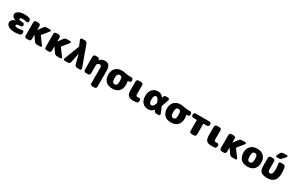

<svg xmlns="http://www.w3.org/2000/svg" viewBox="279 -2798 7710 5046"><g transform="rotate(30 4134.0 -275.0)"><path d="M433 -140Q454 -145 471 -132Q488 -119 488 -98V-77Q488 -51 472.5 -31Q457 -11 432 -6Q357 10 293 10Q168 10 100.5 -31.5Q33 -73 33 -140Q33 -189 69 -226Q105 -263 161 -269Q163 -269 163 -270Q163 -271 162 -271Q38 -305 38 -395Q38 -450 107 -490Q176 -530 293 -530Q356 -530 423 -515Q447 -510 462.5 -489.5Q478 -469 478 -443V-422Q478 -401 461 -389Q444 -377 424 -382Q358 -400 313 -400Q223 -400 223 -365Q223 -344 250 -333.5Q277 -323 348 -321Q371 -320 387 -303.5Q403 -287 403 -265Q403 -243 387 -226.5Q371 -210 348 -209Q274 -207 246 -196Q218 -185 218 -165Q218 -125 303 -125Q370 -125 433 -140Z M929 -263 1090 -46Q1100 -32 1092 -16Q1084 0 1067 0H966Q908 0 876 -46L777 -189Q777 -190 775 -190Q774 -190 774 -189V-57Q774 -34 757 -17Q740 0 717 0H641Q618 0 601 -17Q584 -34 584 -57V-463Q584 -486 601 -503Q618 -520 641 -520H717Q740 -520 757 -503Q774 -486 774 -463V-341Q774 -340 775 -340L777 -341L875 -474Q908 -520 966 -520H1067Q1084 -520 1091.5 -505Q1099 -490 1089 -476L929 -277Q924 -270 929 -263Z M1537 -263 1698 -46Q1708 -32 1700 -16Q1692 0 1675 0H1574Q1516 0 1484 -46L1385 -189Q1385 -190 1383 -190Q1382 -190 1382 -189V-57Q1382 -34 1365 -17Q1348 0 1325 0H1249Q1226 0 1209 -17Q1192 -34 1192 -57V-463Q1192 -486 1209 -503Q1226 -520 1249 -520H1325Q1348 -520 1365 -503Q1382 -486 1382 -463V-341Q1382 -340 1383 -340L1385 -341L1483 -474Q1516 -520 1574 -520H1675Q1692 -520 1699.5 -505Q1707 -490 1697 -476L1537 -277Q1532 -270 1537 -263Z M2074 -677 2301 -53Q2307 -33 2295.5 -16.5Q2284 0 2263 0H2177Q2152 0 2132 -15.5Q2112 -31 2106 -55L2031 -339Q2031 -340 2030 -340Q2029 -340 2029 -339L1971 -56Q1965 -32 1946 -16Q1927 0 1903 0H1807Q1786 0 1774 -17Q1762 -34 1770 -53L1942 -502Q1945 -510 1942 -518L1876 -678Q1868 -697 1879.5 -713.5Q1891 -730 1912 -730H1998Q2023 -730 2044 -715.5Q2065 -701 2074 -677Z M2892 -300V163Q2892 186 2875 203Q2858 220 2835 220H2764Q2741 220 2724 203Q2707 186 2707 163V-300Q2707 -346 2694 -363Q2681 -380 2647 -380Q2619 -380 2595.5 -358Q2572 -336 2572 -310V-57Q2572 -34 2555 -17Q2538 0 2515 0H2439Q2416 0 2399 -17Q2382 -34 2382 -57V-463Q2382 -486 2399 -503Q2416 -520 2439 -520H2507Q2531 -520 2548 -503.5Q2565 -487 2566 -463V-455Q2566 -454 2567 -454Q2569 -454 2569 -455Q2631 -530 2722 -530Q2813 -530 2852.5 -478Q2892 -426 2892 -300Z M3187 -151.5Q3206 -120 3248 -120Q3290 -120 3309 -151.5Q3328 -183 3328 -260Q3328 -337 3309 -368.5Q3290 -400 3248 -400Q3206 -400 3187 -368.5Q3168 -337 3168 -260Q3168 -183 3187 -151.5ZM3541 -500Q3564 -500 3581 -483Q3598 -466 3598 -443V-427Q3598 -404 3581 -387Q3564 -370 3541 -370H3510Q3502 -370 3504 -362Q3518 -320 3518 -260Q3518 -133 3447 -61.5Q3376 10 3248 10Q3120 10 3049 -61.5Q2978 -133 2978 -260Q2978 -387 3049 -458.5Q3120 -530 3248 -530Q3298 -530 3358.5 -515Q3419 -500 3473 -500Z M3978 -133Q3999 -136 4016.5 -122.5Q4034 -109 4034 -88V-62Q4034 -37 4018.5 -17.5Q4003 2 3979 5Q3944 10 3894 10Q3780 10 3734.5 -36Q3689 -82 3689 -200V-463Q3689 -486 3706 -503Q3723 -520 3746 -520H3832Q3855 -520 3872 -503Q3889 -486 3889 -463V-220Q3889 -160 3899 -145Q3909 -130 3944 -130Q3959 -130 3978 -133Z M4460 -235Q4463 -244 4460 -253Q4433 -339 4410.5 -366.5Q4388 -394 4355 -394Q4323 -394 4304.5 -361Q4286 -328 4286 -260Q4286 -192 4304.5 -159Q4323 -126 4355 -126Q4388 -126 4412.5 -149.5Q4437 -173 4460 -235ZM4611 -238Q4651 -147 4689 -52Q4696 -33 4684.5 -16.5Q4673 0 4653 0H4581Q4556 0 4536.5 -15.5Q4517 -31 4512 -55Q4511 -56 4510 -60Q4509 -64 4509 -65Q4506 -73 4502 -67Q4433 10 4335 10Q4227 10 4163.5 -61.5Q4100 -133 4100 -260Q4100 -387 4163.5 -458.5Q4227 -530 4335 -530Q4390 -530 4427 -512.5Q4464 -495 4503 -440Q4505 -438 4507 -438Q4509 -438 4510 -440Q4511 -444 4512 -452Q4513 -460 4514 -464Q4519 -488 4537.5 -504Q4556 -520 4581 -520H4643Q4664 -520 4677 -503Q4690 -486 4684 -466Q4646 -339 4611 -254Q4608 -246 4611 -238Z M4967 -151.5Q4986 -120 5028 -120Q5070 -120 5089 -151.5Q5108 -183 5108 -260Q5108 -337 5089 -368.5Q5070 -400 5028 -400Q4986 -400 4967 -368.5Q4948 -337 4948 -260Q4948 -183 4967 -151.5ZM5321 -500Q5344 -500 5361 -483Q5378 -466 5378 -443V-427Q5378 -404 5361 -387Q5344 -370 5321 -370H5290Q5282 -370 5284 -362Q5298 -320 5298 -260Q5298 -133 5227 -61.5Q5156 10 5028 10Q4900 10 4829 -61.5Q4758 -133 4758 -260Q4758 -387 4829 -458.5Q4900 -530 5028 -530Q5078 -530 5138.5 -515Q5199 -500 5253 -500Z M5897 -520Q5920 -520 5937 -503Q5954 -486 5954 -463V-447Q5954 -424 5937 -407Q5920 -390 5897 -390H5795Q5787 -390 5787 -381V-57Q5787 -34 5770 -17Q5753 0 5730 0H5648Q5625 0 5608 -17Q5591 -34 5591 -57V-381Q5591 -390 5583 -390H5481Q5458 -390 5441 -407Q5424 -424 5424 -447V-463Q5424 -486 5441 -503Q5458 -520 5481 -520Z M6354 -133Q6375 -136 6392.5 -122.5Q6410 -109 6410 -88V-62Q6410 -37 6394.5 -17.5Q6379 2 6355 5Q6320 10 6270 10Q6156 10 6110.5 -36Q6065 -82 6065 -200V-463Q6065 -486 6082 -503Q6099 -520 6122 -520H6208Q6231 -520 6248 -503Q6265 -486 6265 -463V-220Q6265 -160 6275 -145Q6285 -130 6320 -130Q6335 -130 6354 -133Z M6851 -263 7012 -46Q7022 -32 7014 -16Q7006 0 6989 0H6888Q6830 0 6798 -46L6699 -189Q6699 -190 6697 -190Q6696 -190 6696 -189V-57Q6696 -34 6679 -17Q6662 0 6639 0H6563Q6540 0 6523 -17Q6506 -34 6506 -57V-463Q6506 -486 6523 -503Q6540 -520 6563 -520H6639Q6662 -520 6679 -503Q6696 -486 6696 -463V-341Q6696 -340 6697 -340L6699 -341L6797 -474Q6830 -520 6888 -520H6989Q7006 -520 7013.5 -505Q7021 -490 7011 -476L6851 -277Q6846 -270 6851 -263Z M7288 -151.5Q7307 -120 7349 -120Q7391 -120 7410 -151.5Q7429 -183 7429 -260Q7429 -337 7410 -368.5Q7391 -400 7349 -400Q7307 -400 7288 -368.5Q7269 -337 7269 -260Q7269 -183 7288 -151.5ZM7150 -458.5Q7221 -530 7349 -530Q7477 -530 7548 -458.5Q7619 -387 7619 -260Q7619 -133 7548 -61.5Q7477 10 7349 10Q7221 10 7150 -61.5Q7079 -133 7079 -260Q7079 -387 7150 -458.5Z M8134 -520Q8160 -520 8180 -505Q8200 -490 8206 -466Q8225 -383 8225 -290Q8225 -134 8156.5 -62Q8088 10 7955 10Q7817 10 7761 -40.5Q7705 -91 7705 -210V-463Q7705 -486 7722 -503Q7739 -520 7762 -520H7836Q7859 -520 7876 -503Q7893 -486 7893 -463V-230Q7893 -174 7906.5 -154.5Q7920 -135 7955 -135Q7998 -135 8016.5 -174Q8035 -213 8035 -325Q8035 -400 8018 -465Q8013 -485 8025 -502.5Q8037 -520 8058 -520ZM8002 -770H8108Q8125 -770 8131.5 -755Q8138 -740 8127 -728L8043 -632Q8006 -590 7948 -590H7902Q7883 -590 7873.5 -606.5Q7864 -623 7873 -640L7917 -720Q7944 -770 8002 -770Z"/></g></svg>

Font: Rounded Mplus 1c Black
Style: Regular
Weight: 900
Version: Version 1.059.20150529